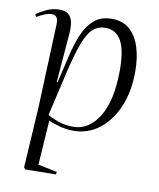

<svg xmlns="http://www.w3.org/2000/svg" viewBox="-84 -591 731 885"><g transform="rotate(10 281.0 -148.5)"><path d="M121 -457Q121 -480 114 -489Q107 -498 92 -498Q77 -498 59 -491Q41 -484 23 -473L16 -484Q34 -498 63 -511.5Q92 -525 124 -525Q161 -525 175.5 -501Q190 -477 187 -429L168 -195L172 -194L204 -330Q217 -384 236.5 -428.5Q256 -473 287.5 -499Q319 -525 368 -525Q420 -525 452.5 -496Q485 -467 500.5 -417Q516 -367 516 -305Q516 -210 485.5 -138.5Q455 -67 402 -26.5Q349 14 282 14Q250 14 218 5.5Q186 -3 165 -13L151 196L240 214L238 226L95 228L88 219L105 -57ZM346 -479Q313 -479 289 -458.5Q265 -438 245 -385Q225 -332 203 -237L157 -38Q188 -21 216.5 -12.5Q245 -4 278 -4Q351 -4 398 -80Q445 -156 445 -300Q445 -392 420.5 -435.5Q396 -479 346 -479Z"/></g></svg>

Font: Literata 72pt Light
Style: Italic
Weight: 300
Italic angle: -2°
Designer: Latin by Veronika Burian and Jose Scaglione. Greek by Irene Vlachou. Cyrillic by Vera Evstafieva
Foundry: TypeTogether
Version: Version 3.002